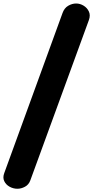

<svg xmlns="http://www.w3.org/2000/svg" viewBox="-30 -1022 546 1124"><path d="M72 83Q47.5 83 26 71Q4.5 59 -5.2 38.2Q-15 17.5 -5 -9L336 -945.5Q346.5 -975 369.2 -988.2Q392 -1001.5 415.5 -1001.5Q438.5 -1001.5 459.2 -989Q480 -976.5 490.2 -954.8Q500.5 -933 490.5 -905L147.5 34Q138.5 59 116.5 71Q94.5 83 72 83Z"/></svg>

Font: Edu NSW ACT Hand Pre
Style: Regular
Weight: 400
Designer: Tina and Corey Anderson, Eben Sorkin, Mirko Velimirovic
Foundry: Sorkin Type Co.
Version: Version 2.000